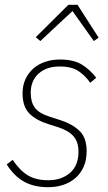

<svg xmlns="http://www.w3.org/2000/svg" viewBox="-20 -768 451 800"><path d="M181 12Q121 12 79.5 -11.5Q38 -35 8 -83L33 -102Q62 -58 96 -37.5Q130 -17 181 -17Q236 -17 271.5 -47.5Q307 -78 307 -136Q307 -176 287 -199.5Q267 -223 225 -237L181 -251Q130 -267 102 -295.5Q74 -324 74 -379Q74 -412 86 -438Q98 -464 119 -482.5Q140 -501 168.5 -510.5Q197 -520 230 -520Q287 -520 321 -499Q355 -478 381 -444L356 -423Q336 -452 307.5 -471.5Q279 -491 228 -491Q174 -491 141 -461.5Q108 -432 108 -381Q108 -343 125 -319.5Q142 -296 189 -281L233 -267Q282 -251 311.5 -222.5Q341 -194 341 -138Q341 -101 328.5 -73Q316 -45 294 -26Q272 -7 243 2.5Q214 12 181 12ZM303 -748 391 -611 371 -597 282 -722 148 -597 129 -613 265 -748Z"/></svg>

Font: IBM Plex Sans Condensed ExtraLight
Style: Italic
Weight: 200
Width: 3
Italic angle: -11°
Designer: Mike Abbink, Paul van der Laan, Pieter van Rosmalen
Foundry: Bold Monday
Version: Version 1.3